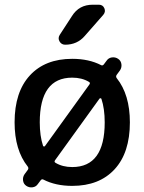

<svg xmlns="http://www.w3.org/2000/svg" viewBox="-20 -780 614 816"><path d="M287 -450Q149 -450 149 -260Q149 -202 163 -160Q164 -158 166.5 -157.5Q169 -157 171 -159L360 -421Q365 -428 358 -432Q328 -450 287 -450ZM411 -360Q410 -362 407.5 -362.5Q405 -363 403 -361L214 -99Q209 -92 216 -88Q246 -70 287 -70Q425 -70 425 -260Q425 -318 411 -360ZM98 -58Q103 -65 98 -72Q42 -142 42 -260Q42 -389 107 -459.5Q172 -530 287 -530Q358 -530 410 -503Q416 -500 421 -506L433 -522Q441 -534 455.5 -536Q470 -538 482 -530Q494 -522 496 -507.5Q498 -493 490 -481L476 -462Q471 -455 476 -448Q532 -378 532 -260Q532 -131 467 -60.5Q402 10 287 10Q216 10 164 -17Q158 -20 153 -14L141 2Q133 14 118.5 16Q104 18 92 10Q80 2 78 -12.5Q76 -27 84 -39ZM374 -760H400Q417 -760 423.5 -745Q430 -730 419 -717L340 -627Q308 -590 257 -590Q241 -590 233 -604Q225 -618 234 -632L286 -712Q316 -760 374 -760Z"/></svg>

Font: Rounded Mplus 1c Medium
Style: Regular
Weight: 500
Version: Version 1.059.20150529